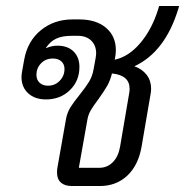

<svg xmlns="http://www.w3.org/2000/svg" viewBox="-20 -623 620 643"><path d="M580 -603 577 -593Q533 -449 430 -401Q456 -392 471 -372.5Q486 -353 486 -327Q486 -317 485 -312L454 -131Q443 -69 406 -34.5Q369 0 314 0H221Q197 0 184 -11.5Q171 -23 171 -45Q171 -55 172 -60L201 -224Q205 -246 215.5 -263Q226 -280 247 -306Q267 -331 278 -349Q289 -367 293 -389L300 -427Q302 -439 302 -444Q302 -471 285.5 -487Q269 -503 241 -503H219Q188 -503 168 -493.5Q148 -484 134 -463L135 -462Q153 -470 172 -470Q207 -470 226.5 -450.5Q246 -431 246 -399Q246 -352 214 -321Q182 -290 134 -290Q97 -290 74.5 -310.5Q52 -331 52 -365Q52 -372 54 -384L61 -423Q72 -485 116.5 -521.5Q161 -558 223 -558H245Q302 -558 335 -530Q368 -502 368 -455Q368 -442 365 -427L364 -423Q411 -433 450 -479Q489 -525 510 -593L513 -603ZM102 -372Q102 -356 112.5 -346Q123 -336 141 -336Q164 -336 180 -352.5Q196 -369 196 -392Q196 -408 185.5 -417.5Q175 -427 157 -427Q133 -427 117.5 -411Q102 -395 102 -372ZM414 -326Q414 -371 355 -377Q349 -353 339 -335.5Q329 -318 309 -290Q293 -269 284.5 -254.5Q276 -240 273 -224L244 -61H312Q339 -61 357.5 -79.5Q376 -98 382 -131L413 -313Q414 -318 414 -326Z"/></svg>

Font: Bai Jamjuree
Style: Italic
Weight: 400
Italic angle: -10°
Version: Version 1.000; ttfautohint (v1.6)